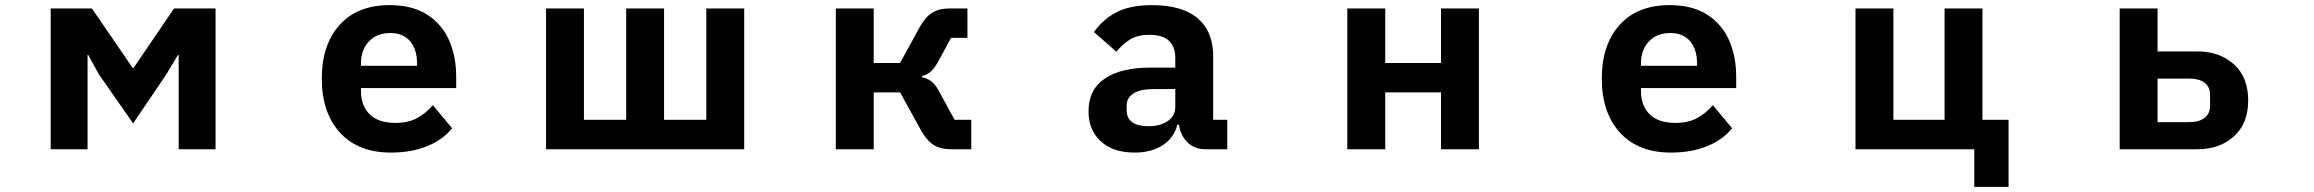

<svg xmlns="http://www.w3.org/2000/svg" viewBox="-20 -583 9040 750"><path d="M322 0H178V-550H339L498 -318H502L660 -550H822V0H678V-368H675L630 -293L500 -101L366 -293L325 -368H322Z M1237 -276Q1237 -408 1306.5 -485.5Q1376 -563 1502 -563Q1591 -563 1649 -525.5Q1707 -488 1734.5 -425Q1762 -362 1762 -284V-239H1390V-228Q1390 -170 1424 -136.5Q1458 -103 1524 -103Q1574 -103 1608 -121Q1642 -139 1671 -172L1746 -82Q1710 -37 1648.5 -12Q1587 13 1507 13Q1379 13 1308 -65Q1237 -143 1237 -276ZM1390 -335V-326H1609V-336Q1609 -390 1582 -422Q1555 -454 1504 -454Q1452 -454 1421 -421Q1390 -388 1390 -335Z M2887 0H2113V-550H2261V-115H2426V-550H2574V-115H2739V-550H2887Z M3245 0V-550H3393V-337H3496L3572 -476Q3594 -516 3621 -533Q3648 -550 3690 -550H3759V-435H3695L3644 -341Q3630 -316 3616 -303.5Q3602 -291 3582 -286V-281Q3602 -277 3617 -266Q3632 -255 3645 -232L3709 -115H3774V0H3695Q3653 0 3626 -17.5Q3599 -35 3576 -77L3496 -222H3393V0Z M4232 -148Q4232 -233 4295.5 -276Q4359 -319 4475 -319H4571V-356Q4571 -447 4470 -447Q4425 -447 4395.5 -429.5Q4366 -412 4341 -381L4253 -458Q4291 -510 4344 -536.5Q4397 -563 4480 -563Q4598 -563 4658.5 -511.5Q4719 -460 4719 -363V-115H4774V0H4689Q4647 0 4619.5 -26Q4592 -52 4585 -96H4579Q4566 -44 4521.5 -15.5Q4477 13 4412 13Q4328 13 4280 -31Q4232 -75 4232 -148ZM4571 -166V-235H4485Q4434 -235 4407.5 -218Q4381 -201 4381 -170V-153Q4381 -121 4403 -105.5Q4425 -90 4466 -90Q4512 -90 4541.5 -110Q4571 -130 4571 -166Z M5391 0H5243V-550H5391V-337H5609V-550H5757V0H5609V-222H5391Z M6237 -276Q6237 -408 6306.5 -485.5Q6376 -563 6502 -563Q6591 -563 6649 -525.5Q6707 -488 6734.5 -425Q6762 -362 6762 -284V-239H6390V-228Q6390 -170 6424 -136.5Q6458 -103 6524 -103Q6574 -103 6608 -121Q6642 -139 6671 -172L6746 -82Q6710 -37 6648.5 -12Q6587 13 6507 13Q6379 13 6308 -65Q6237 -143 6237 -276ZM6390 -335V-326H6609V-336Q6609 -390 6582 -422Q6555 -454 6504 -454Q6452 -454 6421 -421Q6390 -388 6390 -335Z M7826 147H7692V0H7228V-550H7376V-115H7576V-550H7724V-115H7826Z M8260 0V-550H8408V-382H8564Q8651 -382 8706.5 -331.5Q8762 -281 8762 -191Q8762 -101 8706.5 -50.5Q8651 0 8564 0ZM8532 -106Q8570 -106 8591.5 -122.5Q8613 -139 8613 -170V-212Q8613 -244 8591.5 -260Q8570 -276 8532 -276H8408V-106Z"/></svg>

Font: IBM Plex Sans JP
Style: Bold
Weight: 700
Designer: Mike Abbink; Paul van der Laan; Pieter van Rosmalen; Wujin Sim; Yejin Wi; Jinhee Kim; Boomi Park; Yona Kim; Kichan Ma
Foundry: Sandoll Inc.
Version: Version 1.001